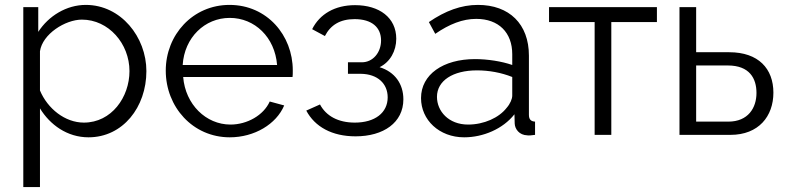

<svg xmlns="http://www.w3.org/2000/svg" viewBox="-20 -550 3205 783"><path d="M143 -108C184 -41 254 10 341 10C481 10 577 -113 577 -260C577 -399 473 -530 330 -530C251 -530 178 -485 136 -420V-521H75V213H143ZM508 -260C508 -154 435 -50 322 -50C245 -50 174 -107 143 -181V-341C153 -411 246 -470 314 -470C423 -470 508 -372 508 -260Z M917 10C1018 10 1107 -44 1139 -120L1080 -136C1055 -80 988 -42 920 -42C820 -42 736 -124 727 -236H1173C1174 -241 1174 -252 1174 -263C1174 -406 1069 -530 916 -530C766 -530 656 -408 656 -262C656 -114 766 10 917 10ZM725 -285C732 -397 815 -477 917 -477C1019 -477 1101 -398 1110 -285Z M1430 6C1544 6 1625 -50 1625 -145C1625 -208 1590 -257 1528 -276C1571 -297 1596 -342 1596 -392C1596 -478 1527 -529 1428 -529C1346 -529 1284 -493 1253 -431L1305 -403C1328 -448 1367 -472 1426 -472C1497 -472 1534 -438 1534 -385C1534 -335 1500 -296 1456 -296H1399V-249H1452C1520 -248 1561 -209 1561 -153C1561 -90 1509 -50 1427 -50C1359 -50 1310 -77 1285 -124L1229 -99C1264 -33 1334 6 1430 6Z M1697 -150C1697 -61 1771 10 1873 10C1950 10 2031 -24 2078 -84L2079 -46C2080 -24 2097 1 2131 2C2137 3 2147 2 2162 0V-54C2145 -55 2137 -63 2137 -82V-323C2137 -452 2057 -530 1929 -530C1861 -530 1796 -506 1729 -460L1755 -412C1813 -452 1867 -473 1922 -473C2014 -473 2069 -417 2069 -329V-285C2026 -300 1968 -309 1917 -309C1787 -309 1697 -246 1697 -150ZM2046 -110C2015 -70 1954 -42 1889 -42C1809 -42 1762 -97 1762 -155C1762 -221 1827 -263 1925 -263C1974 -263 2024 -254 2069 -236V-160C2069 -147 2061 -127 2046 -110Z M2405 0H2473V-460H2659V-521H2219V-460H2405Z M2751 0H2959C3074 0 3134 -76 3134 -172C3134 -270 3073 -337 2954 -337H2819V-521H2751ZM2819 -54V-283H2948C3037 -283 3065 -230 3065 -171C3065 -110 3031 -54 2950 -54Z"/></svg>

Font: FIGSv2-sans-serif
Style: Regular
Weight: 400
Designer: Matt McInerney, Pablo Impallari, Rodrigo Fuenzalida,Mirko Velimirovic
Foundry: Matt McInerney, Pablo Impallari, Rodrigo Fuenzalida
Version: Version 4.021;hotconv 1.0.109;makeotfexe 2.5.65596